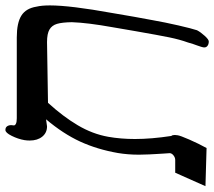

<svg xmlns="http://www.w3.org/2000/svg" viewBox="-92 -700 773 692"><g transform="rotate(-90 294.0 -354.5)"><path d="M567 -191.5Q559 -146 547.8 -97.2Q536.5 -48.5 530.5 -30.5Q523.5 -17 510.2 -2.5Q497 12 490 12Q479.5 12 473.2 6.5Q467 1 469 -8.5Q469.5 -12.5 475.5 -29.5Q477 -34 480.8 -44.5Q484.5 -55 486.5 -63.5Q497 -92.5 504.8 -130.2Q512.5 -168 527 -251Q530 -268.5 541.5 -335.5Q557.5 -424.5 559.5 -481.5Q559 -516.5 553.5 -535Q548 -553.5 533 -562.2Q518 -571 488 -571L269 -567.5Q220 -514 188.2 -460.5Q156.5 -407 146.5 -350.5Q138.5 -305.5 138.5 -254Q138.5 -195 149.5 -123Q153 -119.5 153 -110.5Q153 -108.5 152 -100.5Q151 -91.5 136.5 -58.2Q122 -25 106 4L-31.5 0L17 -109H63Q71.5 -109 79.2 -115Q87 -121 87.5 -128.5L86 -150.5L84.5 -175.5Q84 -183 83 -203Q82 -223 82 -239.5Q82 -279.5 88 -315.5Q101 -390 129.2 -451.5Q157.5 -513 209.5 -574.5L184 -571Q161 -571 147 -588.2Q133 -605.5 133 -633.5Q133 -643 134.5 -652.5Q138.5 -675.5 149.8 -698.2Q161 -721 171 -721Q180 -721 184.2 -715Q188.5 -709 188.5 -700Q188.5 -697.5 188 -695.2Q187.5 -693 187.5 -690.5Q187.5 -686 193.8 -683Q200 -680 213.5 -680H504.5Q557 -680 583.2 -663.5Q609.5 -647 615.5 -609Q620 -590.5 620 -560.5Q620 -487.5 592.5 -335.5Q578.5 -251.5 567 -191.5Z"/></g></svg>

Font: JuliaMono BoldItalic
Style: Regular
Weight: 700
Italic angle: -9°
Monospace: yes
Designer: cormullion
Foundry: corm
Version: Version 0.049; ttfautohint (v1.8.4)